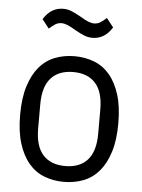

<svg xmlns="http://www.w3.org/2000/svg" viewBox="-53 -768 610 822"><g transform="rotate(5 252.0 -357.0)"><path d="M252 12Q207 12 168 -3Q129 -18 101 -51Q73 -84 57 -135Q41 -186 41 -258Q41 -330 57 -381Q73 -432 101 -465Q129 -498 168 -513Q207 -528 252 -528Q297 -528 336 -513Q375 -498 403 -465Q431 -432 447 -381Q463 -330 463 -258Q463 -186 447 -135Q431 -84 403 -51Q375 -18 336 -3Q297 12 252 12ZM252 -56Q314 -56 347.5 -93Q381 -130 381 -206V-310Q381 -386 347.5 -423Q314 -460 252 -460Q190 -460 156.5 -423Q123 -386 123 -310V-206Q123 -130 156.5 -93Q190 -56 252 -56ZM320 -613Q303 -613 287 -619Q271 -625 246 -639Q223 -653 209 -658.5Q195 -664 184 -664Q169 -664 157 -656.5Q145 -649 131 -636L101 -674Q133 -726 186 -726Q203 -726 219 -720Q235 -714 260 -700Q283 -686 297 -680.5Q311 -675 322 -675Q337 -675 349 -682.5Q361 -690 375 -703L405 -665Q373 -613 320 -613Z"/></g></svg>

Font: IBM Plex Sans Condensed
Style: Regular
Weight: 400
Width: 3
Designer: Mike Abbink, Paul van der Laan, Pieter van Rosmalen
Foundry: Bold Monday
Version: Version 1.1